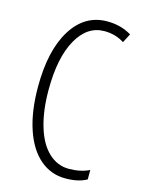

<svg xmlns="http://www.w3.org/2000/svg" viewBox="-112 -791 645 868"><g transform="rotate(15 210.0 -357.5)"><path d="M279.8 -679.2Q199.7 -679.2 151.9 -593.8Q104 -508.3 104 -357.9Q104 -259.8 126 -187Q147.9 -113.8 189 -75.2Q230.5 -36.1 284.2 -36.1Q338.9 -36.1 379.9 -56.2V-12.2Q341.8 9.8 279.8 9.8Q212.4 9.8 161.1 -34.2Q109.9 -78.1 82 -161.6Q54.2 -245.1 54.2 -358.9Q54.2 -529.8 115.2 -627.4Q176.3 -725.1 280.8 -725.1Q345.7 -725.1 395 -694.8L373 -652.8Q332 -679.2 279.8 -679.2Z"/></g></svg>

Font: Germano
Style: Regular
Weight: 300
Width: 3
Foundry: Ascender Corporation
Version: Version 1.10; ttfautohint (v1.5)